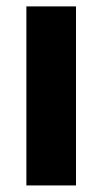

<svg xmlns="http://www.w3.org/2000/svg" viewBox="-20 -565 312 585"><path d="M60.4 0H211.6V-545.5H60.4Z"/></svg>

Font: Margiela Sans
Style: Bold
Weight: 700
Designer: Stefan Endress, Andreas Faust
Version: Version 1.100;FEAKit 1.0